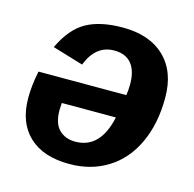

<svg xmlns="http://www.w3.org/2000/svg" viewBox="-86 -625 728 722"><g transform="rotate(15 278.0 -264.0)"><path d="M384.3 -295.9Q387.7 -313.5 387.7 -339.4Q387.7 -391.1 365 -418.7Q342.3 -446.3 297.9 -446.3Q226.1 -446.3 193.8 -363.8L74.2 -399.9Q110.8 -477.5 165 -507.8Q219.2 -538.1 307.1 -538.1Q411.1 -538.1 469.7 -481.7Q528.3 -425.3 528.3 -324.2Q528.3 -223.1 493.2 -147.5Q458 -71.3 393.3 -30.8Q328.6 9.8 243.7 9.8Q141.6 9.8 86.2 -42.7Q30.8 -95.2 30.8 -190.9Q30.8 -239.7 42.5 -295.9ZM156.2 -177.2Q156.2 -125 180.4 -101.1Q204.6 -77.1 243.7 -77.1Q340.8 -77.1 368.2 -204.6H157.7Z"/></g></svg>

Font: Arimo
Style: Bold Italic
Weight: 700
Italic angle: -12°
Designer: Steve Matteson
Foundry: Monotype Imaging Inc.
Version: Version 1.33